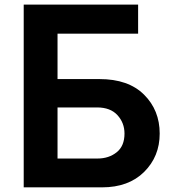

<svg xmlns="http://www.w3.org/2000/svg" viewBox="-20 -806 744 826"><path d="M227.5 -124H399.4Q448.2 -124 481.9 -150.9Q515.6 -177.7 515.6 -231.4Q515.6 -277.3 485.4 -310.5Q455.1 -343.8 397.5 -343.8H227.5ZM82 0V-786.1H574.2V-661.1H227.5V-465.8H408.2Q532.2 -465.8 599.6 -398.9Q667 -332 667 -231.4Q667 -132.8 600.1 -66.4Q533.2 0 418.9 0Z"/></svg>

Font: Gothic A1 ExtraBold
Style: Regular
Weight: 800
Designer: HanYang I&C Co.,Ltd.
Foundry: HanYang I&C Co.,Ltd.
Version: Version 2.50